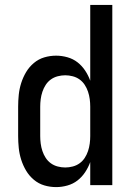

<svg xmlns="http://www.w3.org/2000/svg" viewBox="-20 -755 540 783"><path d="M209 8Q184 8 160.5 1Q137 -6 118 -22Q99 -38 86.5 -59Q74 -80 66.5 -103.5Q59 -127 56.5 -151.5Q54 -176 54 -200V-320Q54 -344 56.5 -368.5Q59 -393 66.5 -416.5Q74 -440 86.5 -461Q99 -482 118 -498Q137 -514 160.5 -521Q184 -528 209 -528Q232 -528 255 -521.5Q278 -515 296 -501Q314 -487 327 -467.5Q340 -448 348 -426V-735H438V0H348V-94Q340 -72 327 -52.5Q314 -33 296 -19Q278 -5 255 1.5Q232 8 209 8ZM246 -72Q261 -72 276.5 -76Q292 -80 304.5 -89Q317 -98 325.5 -111Q334 -124 339 -139Q344 -154 346 -169.5Q348 -185 348 -200V-320Q348 -335 346 -350.5Q344 -366 339 -381Q334 -396 325.5 -409Q317 -422 304.5 -431Q292 -440 276.5 -444Q261 -448 246 -448Q231 -448 215.5 -444Q200 -440 187.5 -431Q175 -422 166.5 -409Q158 -396 153 -381Q148 -366 146 -350.5Q144 -335 144 -320V-200Q144 -185 146 -169.5Q148 -154 153 -139Q158 -124 166.5 -111Q175 -98 187.5 -89Q200 -80 215.5 -76Q231 -72 246 -72Z"/></svg>

Font: Iosevka Term Curly Medium
Style: Regular
Weight: 500
Designer: Belleve Invis
Foundry: Belleve Invis
Version: Version 32.3.0